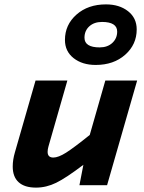

<svg xmlns="http://www.w3.org/2000/svg" viewBox="-20 -844 654 875"><path d="M468 0H342L360 -93Q281 -33 236 -11Q191 11 144 11Q92 11 65 -13.5Q38 -38 38 -85Q38 -101 40.5 -117Q43 -133 48 -150L142 -477H287L201 -177Q199 -170 198 -164Q197 -158 197 -152Q197 -139 203.5 -132.5Q210 -126 223 -126Q246 -126 281.5 -148.5Q317 -171 389 -229L460 -477H605ZM276 -662Q276 -731 328.5 -777.5Q381 -824 463 -824Q524 -824 563.5 -793Q603 -762 603 -710Q603 -641 550.5 -594.5Q498 -548 416 -548Q355 -548 315.5 -579Q276 -610 276 -662ZM365 -672Q365 -650 382.5 -639Q400 -628 434 -628Q470 -628 492 -648.5Q514 -669 514 -700Q514 -722 496.5 -733Q479 -744 445 -744Q409 -744 387 -724Q365 -704 365 -672Z"/></svg>

Font: Intel One Mono
Style: Bold Italic
Weight: 700
Italic angle: -16°
Monospace: yes
Designer: Fred Shallcrass
Foundry: Frere-Jones Type LLC
Version: Version 1.400;hotconv 1.1.0;makeotfexe 2.6.0;FJTRelease1.4